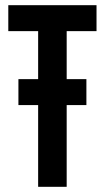

<svg xmlns="http://www.w3.org/2000/svg" viewBox="-20 -720 404 740"><path d="M237 -600V-415H313V-315H237V0H127V-315H51V-415H127V-600H12V-700H352V-600Z"/></svg>

Font: Booming Bebas 2
Style: Regular
Weight: 400
Designer: Ryoichi Tsunekawa
Foundry: Ryoichi Tsunekawa
Version: Version 2.000